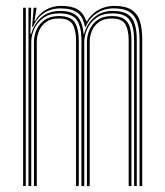

<svg xmlns="http://www.w3.org/2000/svg" viewBox="-20 -626 554 646"><path d="M449.5 0V-492.8Q449.5 -526.8 442.1 -550.1Q434.8 -573.5 416 -585.6Q397.2 -597.8 362.2 -597.8Q329.5 -597.8 304.5 -580.8Q279.5 -563.8 268.5 -535.8H265.8Q259.8 -569.5 240.4 -583.6Q221 -597.8 183.8 -597.8Q151.2 -597.8 127.4 -581.6Q103.5 -565.5 91 -535.8H88L93.2 -600H102.5V-595L95.8 -555H97.8Q110 -578.5 133.2 -592.4Q156.5 -606.2 185.8 -606.2Q221.2 -606.2 241 -594.4Q260.8 -582.5 270.2 -555H273Q287.5 -579.5 311.9 -592.9Q336.2 -606.2 364.2 -606.2Q401.8 -606.2 422.2 -593.1Q442.8 -580 450.6 -555Q458.5 -530 458.5 -494V0ZM57.8 0V-600H66.8V0ZM94.2 0V-485.2Q94.2 -505.8 103 -525.8Q111.8 -545.8 130.2 -558.9Q148.8 -572 178.2 -572Q217.8 -572 231.4 -550.9Q245 -529.8 245 -490.5V0H235.8V-490Q235.8 -525.5 224 -544.6Q212.2 -563.8 177.2 -563.8Q151.5 -563.8 135.4 -552.1Q119.2 -540.5 111.5 -522.6Q103.8 -504.8 103.8 -485.5V0ZM75.8 0V-600H85L82.2 -512.2H85.2Q94.5 -546 119.4 -567.6Q144.2 -589.2 182 -589.2Q221.5 -589.2 239.6 -571.4Q257.8 -553.5 261 -512.2H263Q272.2 -545.8 297.2 -567.6Q322.2 -589.5 360 -589.2Q392 -589.2 409.4 -578Q426.8 -566.8 433.5 -545.1Q440.2 -523.5 440.2 -492.5V0H431.2V-491.8Q431.2 -534.8 416.5 -557.9Q401.8 -581 357.8 -581Q325 -581 304.1 -565.8Q283.2 -550.5 273.4 -528.1Q263.5 -505.8 263.5 -484.5V0H254V-491.8Q254 -534.8 238.9 -557.9Q223.8 -581 179.5 -581Q147 -581 126 -565.8Q105 -550.5 95.1 -528.1Q85.2 -505.8 85.2 -484.5V0ZM272.5 0V-485Q272.5 -505.8 281.2 -525.8Q290 -545.8 308.4 -558.9Q326.8 -572 356.2 -572Q382.8 -572 397 -562.6Q411.2 -553.2 416.8 -535Q422.2 -516.8 422.2 -490.5V0H413V-490Q413 -524 402 -543.9Q391 -563.8 355.2 -563.8Q329.5 -563.8 313.2 -552.1Q297 -540.5 289.4 -522.6Q281.8 -504.8 281.8 -485.5V0Z"/></svg>

Font: Big Shoulders Inline Display Thin Light
Style: Regular
Weight: 300
Version: Version 2.002